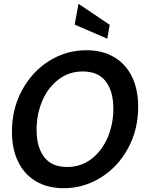

<svg xmlns="http://www.w3.org/2000/svg" viewBox="-20 -979 772 1013"><path d="M43 -285Q43 -405 96.5 -503.5Q150 -602 240 -658Q330 -714 436 -714Q520 -714 581.5 -678Q643 -642 676 -575Q709 -508 709 -415Q709 -295 655.5 -196.5Q602 -98 511.5 -42Q421 14 316 14Q232 14 170.5 -22Q109 -58 76 -125Q43 -192 43 -285ZM578 -405Q578 -497 538 -549.5Q498 -602 417 -602Q344 -602 288.5 -559.5Q233 -517 203 -446.5Q173 -376 173 -295Q173 -203 213 -150.5Q253 -98 334 -98Q407 -98 462.5 -140.5Q518 -183 548 -253.5Q578 -324 578 -405ZM374 -849 394 -959 559 -848 546 -775Z"/></svg>

Font: Cabin SemiBold
Style: Italic
Weight: 600
Italic angle: -7°
Designer: Pablo Impallari
Foundry: Pablo Impallari. http://www.impallari.com Igino Marini. http://www.ikern.com
Version: Version 2.200